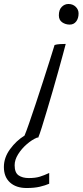

<svg xmlns="http://www.w3.org/2000/svg" viewBox="-100 -690 415 964"><path d="M243.5 -670Q265.5 -670 280 -656Q294.5 -642 294.5 -622.5Q294.5 -598 282.5 -582.2Q270.5 -566.5 250 -566.5Q229 -566.5 212.2 -578Q195.5 -589.5 195.5 -613Q195.5 -641 210 -655.5Q224.5 -670 243.5 -670ZM92 1Q89.5 1 86 1Q60.5 11.5 34.5 34Q8.5 56.5 -9 84.5Q-26.5 112.5 -26.5 139.5Q-26.5 176.5 -7 190.2Q12.5 204 44.5 204Q77.5 204 99.5 197.2Q121.5 190.5 147 178.5V232.5Q127.5 241 100 247.5Q72.5 254 33.5 254Q-19 254 -49.8 226.2Q-80.5 198.5 -80.5 148.5Q-80.5 101 -49.2 58.5Q-18 16 23 -9Q31 -27.5 45.8 -70Q60.5 -112.5 78.8 -167.2Q97 -222 115.5 -279.2Q134 -336.5 149.5 -385.5Q165 -434.5 174 -464Q184.5 -467.5 200.5 -468.5Q216.5 -469.5 230 -469.5Q226 -453 216 -416.8Q206 -380.5 192.8 -332.5Q179.5 -284.5 164.5 -232.8Q149.5 -181 135.2 -133.5Q121 -86 109.8 -50.2Q98.5 -14.5 92 1Z"/></svg>

Font: Grandstander ExtraLight
Style: Italic
Weight: 200
Italic angle: -15°
Designer: Tyler Finck
Foundry: Etcetera Type Co
Version: Version 1.200; ttfautohint (v1.8.3)